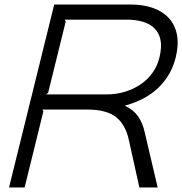

<svg xmlns="http://www.w3.org/2000/svg" viewBox="-20 -830 807 850"><path d="M678 0H597L550 -212Q535 -280 492.5 -312.5Q450 -345 367 -345H168L172 -337L89 0H20L220 -810H559Q612 -810 655 -795.5Q698 -781 726 -751.5Q754 -722 763 -678Q772 -634 758 -576Q739 -498 682.5 -443Q626 -388 535 -363L534 -361Q571 -344 591.5 -314.5Q612 -285 621 -243ZM686 -576Q697 -622 690.5 -653.5Q684 -685 663.5 -705Q643 -725 611.5 -734Q580 -743 542 -743H266L271 -735L193 -419L184 -412H450Q495 -412 534 -424Q573 -436 604 -457.5Q635 -479 656 -509Q677 -539 686 -576Z"/></svg>

Font: TypoPRO Sinkin Sans
Style: 300 Light Italic
Weight: 300
Italic angle: -112°
Designer: Keith Bates
Foundry: K-Type
Version: Sinkin Sans (version 1.0)  by Keith Bates   •   © 2014   www